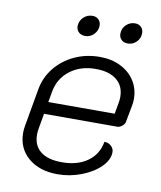

<svg xmlns="http://www.w3.org/2000/svg" viewBox="-79 -737 677 809"><g transform="rotate(10 260.0 -332.5)"><path d="M49 -138Q49 -153 52 -169L80 -328Q89 -381 122 -422Q155 -463 204.5 -486Q254 -509 313 -509Q363 -509 402 -489.5Q441 -470 462.5 -436Q484 -402 484 -359Q484 -344 481 -329L468 -260Q467 -250 456.5 -241Q446 -232 435 -232H122L111 -170Q108 -155 108 -141Q108 -94 139.5 -69Q171 -44 231 -44Q298 -44 341 -75Q384 -106 393 -160Q410 -160 422 -149Q434 -138 434 -123Q434 -90 403.5 -59.5Q373 -29 323.5 -10Q274 9 222 9Q144 9 96.5 -31.5Q49 -72 49 -138ZM415 -284 423 -329Q426 -344 426 -357Q426 -404 394 -430Q362 -456 304 -456Q239 -456 194 -421.5Q149 -387 139 -329L131 -284ZM197 -620Q197 -642 213 -658Q229 -674 252 -674Q268 -674 278 -664Q288 -654 288 -638Q288 -617 272.5 -601Q257 -585 236 -585Q218 -585 207.5 -595Q197 -605 197 -620ZM380 -620Q380 -643 396 -658.5Q412 -674 434 -674Q450 -674 460 -664Q470 -654 470 -638Q470 -616 454.5 -600.5Q439 -585 418 -585Q400 -585 390 -595Q380 -605 380 -620Z"/></g></svg>

Font: K2D ExtraLight
Style: Italic
Weight: 275
Italic angle: -10°
Designer: Katatrad Aksorn Co.,Ltd.
Foundry: Cadson Demak Co.,Ltd.
Version: Version 1.000; ttfautohint (v1.6)